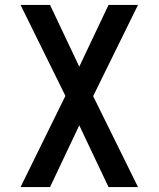

<svg xmlns="http://www.w3.org/2000/svg" viewBox="-20 -755 640 775"><path d="M63 0 244 -368 63 -735H182L300 -486L418 -735H537L356 -367L537 0H418L300 -249L182 0Z"/></svg>

Font: Iosevka SS04 Semibold Extended
Style: Regular
Weight: 600
Width: 7
Monospace: yes
Designer: Belleve Invis
Foundry: Belleve Invis
Version: Version 19.0.0; ttfautohint (v1.8.4)